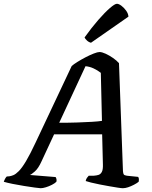

<svg xmlns="http://www.w3.org/2000/svg" viewBox="-57 -995 801 1015"><path d="M158 0Q151 0 126.5 -3.5Q102 -7 70 -12Q38 -17 9 -23Q-20 -29 -37 -34Q-34 -43 -29.5 -51Q-25 -59 -21 -62L-8 -63Q1 -64 13.5 -69Q26 -74 42.5 -90.5Q59 -107 80.5 -143Q102 -179 131 -241L322 -646Q332 -655 352 -667.5Q372 -680 395 -692Q418 -704 438.5 -712Q459 -720 469 -720Q482 -720 501.5 -711Q521 -702 540.5 -688.5Q560 -675 572 -661L593 -91Q594 -77 597.5 -72.5Q601 -68 614 -66L673 -60Q676 -57 677 -50.5Q678 -44 676 -34Q666 -26 650.5 -18Q635 -10 620 -5Q605 0 592 0Q585 0 565.5 -3Q546 -6 520.5 -10.5Q495 -15 469.5 -20Q444 -25 424 -30Q404 -35 396 -38Q398 -48 402.5 -54.5Q407 -61 412 -66H438Q453 -67 464 -70.5Q475 -74 481.5 -86.5Q488 -99 487 -126L483 -285H229L163 -143Q146 -105 127 -88.5Q108 -72 101 -70L237 -59Q240 -55 241.5 -48Q243 -41 241 -34Q233 -26 217.5 -18Q202 -10 185.5 -5Q169 0 158 0ZM256 -346Q308 -346 352 -347.5Q396 -349 429.5 -351Q463 -353 482 -356L476 -610Q458 -624 437.5 -633.5Q417 -643 395 -645ZM424 -769Q412 -772 402.5 -781Q393 -790 390 -797Q428 -850 462.5 -889.5Q497 -929 523.5 -952Q550 -975 561 -975Q571 -975 585 -964.5Q599 -954 610 -938.5Q621 -923 622 -907Z"/></svg>

Font: Texturina Medium 12pt SemiBold
Style: Italic
Weight: 600
Italic angle: -11°
Version: Version 1.002